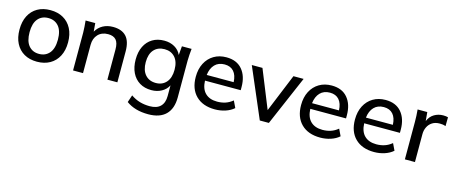

<svg xmlns="http://www.w3.org/2000/svg" viewBox="-46 -1084 4414 1879"><g transform="rotate(15 2160.5 -144.5)"><path d="M290 9Q215 9 160 -22.5Q105 -54 75 -112.5Q45 -171 45 -252Q45 -333 75 -391.5Q105 -450 160 -481.5Q215 -513 290 -513Q365 -513 420.5 -481.5Q476 -450 506.5 -391.5Q537 -333 537 -252Q537 -171 506.5 -112.5Q476 -54 420.5 -22.5Q365 9 290 9ZM290 -70Q356 -70 395 -116Q434 -162 434 -252Q434 -342 395 -387.5Q356 -433 290 -433Q224 -433 185.5 -387.5Q147 -342 147 -252Q147 -162 185.5 -116Q224 -70 290 -70Z M655 0V-383Q655 -412 652.5 -442.5Q650 -473 647 -504H745L752 -419Q778 -465 822.5 -489Q867 -513 924 -513Q1013 -513 1058.5 -464Q1104 -415 1104 -312V0H1003V-306Q1003 -373 976.5 -402.5Q950 -432 896 -432Q832 -432 794 -392Q756 -352 756 -286V0Z M1475 224Q1339 224 1252 160L1277 86Q1322 117 1369 130.5Q1416 144 1469 144Q1541 144 1577.5 107.5Q1614 71 1614 2V-106Q1592 -62 1546.5 -37Q1501 -12 1444 -12Q1375 -12 1324.5 -42.5Q1274 -73 1246.5 -129.5Q1219 -186 1219 -263Q1219 -340 1246.5 -396Q1274 -452 1324.5 -482.5Q1375 -513 1444 -513Q1503 -513 1548.5 -487Q1594 -461 1615 -414L1623 -504H1721Q1718 -473 1715.5 -442.5Q1713 -412 1713 -383V-10Q1713 104 1652.5 164Q1592 224 1475 224ZM1468 -91Q1534 -91 1573.5 -136Q1613 -181 1613 -263Q1613 -345 1573.5 -389Q1534 -433 1468 -433Q1400 -433 1360.5 -389Q1321 -345 1321 -263Q1321 -181 1360.5 -136Q1400 -91 1468 -91Z M2093 9Q1970 9 1900.5 -60Q1831 -129 1831 -251Q1831 -330 1861.5 -389Q1892 -448 1946.5 -480.5Q2001 -513 2073 -513Q2178 -513 2234 -446.5Q2290 -380 2290 -270V-238H1928Q1931 -155 1974.5 -112.5Q2018 -70 2095 -70Q2139 -70 2177.5 -82.5Q2216 -95 2251 -124L2284 -55Q2249 -24 2198.5 -7.5Q2148 9 2093 9ZM2074 -441Q2012 -441 1975 -402.5Q1938 -364 1930 -296H2203Q2200 -366 2167 -403.5Q2134 -441 2074 -441Z M2547 0 2331 -504H2439L2595 -118L2753 -504H2856L2639 0Z M3160 9Q3037 9 2967.5 -60Q2898 -129 2898 -251Q2898 -330 2928.5 -389Q2959 -448 3013.5 -480.5Q3068 -513 3140 -513Q3245 -513 3301 -446.5Q3357 -380 3357 -270V-238H2995Q2998 -155 3041.5 -112.5Q3085 -70 3162 -70Q3206 -70 3244.5 -82.5Q3283 -95 3318 -124L3351 -55Q3316 -24 3265.5 -7.5Q3215 9 3160 9ZM3141 -441Q3079 -441 3042 -402.5Q3005 -364 2997 -296H3270Q3267 -366 3234 -403.5Q3201 -441 3141 -441Z M3706 9Q3583 9 3513.5 -60Q3444 -129 3444 -251Q3444 -330 3474.5 -389Q3505 -448 3559.5 -480.5Q3614 -513 3686 -513Q3791 -513 3847 -446.5Q3903 -380 3903 -270V-238H3541Q3544 -155 3587.5 -112.5Q3631 -70 3708 -70Q3752 -70 3790.5 -82.5Q3829 -95 3864 -124L3897 -55Q3862 -24 3811.5 -7.5Q3761 9 3706 9ZM3687 -441Q3625 -441 3588 -402.5Q3551 -364 3543 -296H3816Q3813 -366 3780 -403.5Q3747 -441 3687 -441Z M4017 0V-379Q4017 -409 4015.5 -441Q4014 -473 4011 -504H4109L4117 -415Q4138 -465 4179 -489Q4220 -513 4269 -513Q4298 -513 4318 -507L4317 -417Q4301 -423 4287.5 -425Q4274 -427 4257 -427Q4212 -427 4181.5 -407.5Q4151 -388 4135 -355Q4119 -322 4119 -284V0Z"/></g></svg>

Font: Mulish SemiBold
Style: Regular
Weight: 600
Designer: Vernon Adams
Foundry: Vernon Adams
Version: Version 3.603; ttfautohint (v1.8.3)